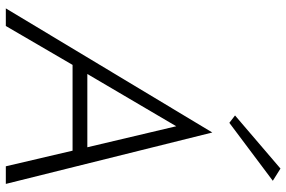

<svg xmlns="http://www.w3.org/2000/svg" viewBox="-186 -822 1007 676"><g transform="rotate(90 318.0 -483.5)"><path d="M240 -287H498L424 -600ZM208 -235 71 0H9L446 -727L627 0H565L510 -235ZM616 -940 412 -787 386 -807 573 -967Z"/></g></svg>

Font: Renner* Light
Style: Light Italic
Weight: 300
Italic angle: -10°
Version: Version 003.000 ; ttfautohint (v0.97) -l 8 -r 50 -G 200 -x 1